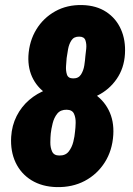

<svg xmlns="http://www.w3.org/2000/svg" viewBox="-20 -742 536 772"><path d="M435.5 -199.7Q431.6 -136.7 401.1 -88.9Q370.6 -41 320.8 -14.6Q271 11.7 207.5 10.3Q148.9 8.8 106.4 -17.3Q64 -43.5 42.7 -88.6Q21.5 -133.8 24.9 -191.9Q27.8 -237.8 46.9 -275.4Q65.9 -313 97.4 -340.1Q128.9 -367.2 168.7 -381.8Q208.5 -396.5 253.9 -395.5Q310.5 -394 352.5 -368.7Q394.5 -343.3 416.7 -299.8Q439 -256.3 435.5 -199.7ZM281.7 -212.9Q283.7 -227.5 284.2 -248Q284.7 -268.6 277.6 -284.4Q270.5 -300.3 248.5 -300.8Q223.6 -301.3 210.4 -285.2Q197.3 -269 191.7 -246.1Q186 -223.1 184.1 -205.1Q182.6 -190.4 182.4 -169.7Q182.1 -148.9 189.5 -132.8Q196.8 -116.7 218.3 -116.7Q243.2 -116.2 256.1 -132.6Q269 -148.9 274.7 -171.6Q280.3 -194.3 281.7 -212.9ZM482.4 -524.9Q479 -467.8 449.2 -424.6Q419.4 -381.3 371.8 -357.7Q324.2 -334 268.6 -335Q216.3 -336.4 176 -359.6Q135.7 -382.8 113.8 -423.3Q91.8 -463.9 94.2 -517.1Q97.7 -577.1 126 -623.5Q154.3 -669.9 201.9 -696.5Q249.5 -723.1 310.5 -721.7Q367.7 -720.2 407.2 -694.1Q446.8 -668 466.3 -624Q485.8 -580.1 482.4 -524.9ZM323.2 -515.6Q324.7 -527.3 326.7 -546.1Q328.6 -564.9 323.5 -579.8Q318.4 -594.7 298.8 -594.7Q277.3 -595.2 267.3 -579.8Q257.3 -564.5 253.7 -544.2Q250 -523.9 248 -508.8Q247.1 -496.6 245.6 -477.5Q244.1 -458.5 249 -442.6Q253.9 -426.8 273.9 -426.8Q295.4 -426.3 305.7 -442.4Q315.9 -458.5 319.1 -479.7Q322.3 -501 323.2 -515.6Z"/></svg>

Font: Roboto Condensed Black
Style: Italic
Weight: 900
Italic angle: -12°
Designer: Christian Robertson
Foundry: Google
Version: Version 3.008; 2023